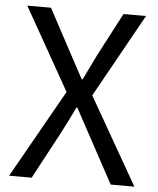

<svg xmlns="http://www.w3.org/2000/svg" viewBox="-53 -778 678 823"><g transform="rotate(5 286.5 -366.5)"><path d="M231 -379 31 -733H133L260 -496Q278 -462 291 -439H295L347 -546L445 -733H542L342 -374L556 0H454L283 -316H279Q248 -251 220 -198L114 0H17Z"/></g></svg>

Font: `nÑOSR
Style: Regular
Weight: 400
Designer: Ryoko NISHIZUKA ¬âXZm¬º[P (kana & ideographs); Paul D. Hunt (Latin, Greek & Cyrillic); Wenlong ZHANG _ e¬á¬ü¬ô (bopomof
Foundry: Adobe Systems Incorporated
Version: Version 1.00 June 24, 2014, initial release